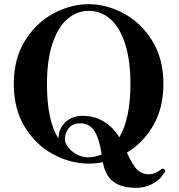

<svg xmlns="http://www.w3.org/2000/svg" viewBox="-20 -771 858 920"><path d="M772 49Q772 52 768 56Q767 58 752 77.5Q737 97 704.5 113Q672 129 633 129Q562 129 523 99.5Q484 70 473 6Q441 13 405 13Q319 13 236 -31Q153 -75 99.5 -161.5Q46 -248 46 -369Q46 -489 99.5 -575.5Q153 -662 236 -706.5Q319 -751 405 -751Q490 -751 573 -706.5Q656 -662 709.5 -575.5Q763 -489 763 -369Q763 -255 715 -171Q667 -87 588 -40Q617 24 639.5 44Q662 64 693 64Q709 64 724.5 57.5Q740 51 752 40Q755 37 759 37Q764 37 768 41Q772 44 772 49ZM205 -368Q205 -193 260 -107Q260 -152 292 -184Q324 -216 375 -216Q486 -216 552 -113Q605 -205 605 -368Q605 -482 579.5 -561Q554 -640 509 -679.5Q464 -719 406 -719Q348 -719 302.5 -679.5Q257 -640 231 -561Q205 -482 205 -368ZM405 -17Q437 -18 467 -31Q456 -108 432 -144Q408 -180 366 -180Q328 -180 309.5 -157Q291 -134 291 -104Q291 -86 306.5 -65.5Q322 -45 348 -31Q374 -17 405 -17Z"/></svg>

Font: Shippori Mincho ExtraBold
Style: Regular
Weight: 800
Designer: FONTDASU
Foundry: FONTDASU / Google Inc. / but / Adobe
Version: Version 3.110; ttfautohint (v1.8.3)